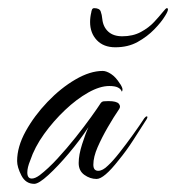

<svg xmlns="http://www.w3.org/2000/svg" viewBox="-20 -440 432 471"><path d="M64 11Q43 11 32.5 -9.5Q22 -30 22 -45Q22 -80 43 -118Q64 -156 96.5 -190Q129 -224 165 -245Q201 -266 232 -266Q241 -266 252.5 -258.5Q264 -251 274 -235Q276 -233 279 -226.5Q282 -220 279 -215L278 -217Q276 -222 269 -225.5Q262 -229 248 -229Q225 -229 196.5 -213Q168 -197 139.5 -170Q111 -143 88 -111Q65 -79 54 -46Q47 -29 47 -17Q47 -2 58 -2Q66 -2 77 -10Q98 -26 121 -51Q144 -76 165.5 -103Q187 -130 203.5 -153Q220 -176 227 -187Q230 -191 234.5 -191.5Q239 -192 246 -192Q266 -192 271.5 -185.5Q277 -179 272 -172Q259 -153 244.5 -128Q230 -103 219.5 -79Q209 -55 209 -36Q209 -21 221 -21Q232 -21 245 -34Q257 -45 273.5 -66Q290 -87 306.5 -110Q323 -133 334 -150Q338 -155 340.5 -154.5Q343 -154 340 -148Q324 -123 307 -96.5Q290 -70 271 -47Q235 -1 217 -1Q201 -1 187 -11Q173 -21 173 -40Q173 -60 181.5 -86.5Q190 -113 197 -128Q176 -96 149 -64Q122 -32 98.5 -10.5Q75 11 64 11ZM263 -324Q234 -324 217.5 -341.5Q201 -359 201 -386Q201 -398 204 -410Q204 -412 205.5 -416Q207 -420 211 -420Q224 -420 227 -412Q230 -404 231 -393Q233 -374 245.5 -362.5Q258 -351 280 -351Q306 -351 325.5 -361.5Q345 -372 358 -386Q371 -400 379 -410Q387 -420 389 -420Q392 -420 392 -417Q392 -412 385 -401Q376 -386 358.5 -368Q341 -350 317.5 -337Q294 -324 263 -324Z"/></svg>

Font: The Nautigal
Style: Regular
Weight: 400
Designer: Robert E. Leuschke
Foundry: Robert E. Leuschke
Version: Version 1.100; ttfautohint (v1.8.3)